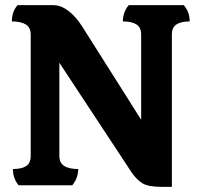

<svg xmlns="http://www.w3.org/2000/svg" viewBox="-20 -718 764 744"><path d="M606 6Q554 6 531.5 -8Q509 -22 490 -50L210 -475V-114Q210 -86 229.5 -74.5Q249 -63 283 -63Q283 -28 260 0H52Q30 -27 30 -63Q64 -63 81.5 -74.5Q99 -86 99 -114V-584Q99 -612 79.5 -623.5Q60 -635 26 -635Q26 -673 48 -698H187Q216 -698 245.5 -675.5Q275 -653 300 -613L527 -254V-584Q527 -612 508.5 -623.5Q490 -635 456 -635Q456 -652 462 -669Q468 -686 479 -698H692Q715 -672 715 -635Q682 -635 664 -623.5Q646 -612 646 -584V6Z"/></svg>

Font: Calistoga
Style: Regular
Weight: 400
Designer: Yvonne Schuttler, Eben Sorkin
Foundry: www.sorkintype.com
Version: Version 1.010; ttfautohint (v1.8.4.7-5d5b)